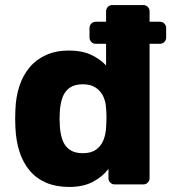

<svg xmlns="http://www.w3.org/2000/svg" viewBox="-20 -730 678 760"><path d="M253.8 10Q202.1 10 163.1 -6.6Q124.1 -23.3 97.7 -54.5Q71.3 -85.8 57.3 -129Q43.3 -172.3 41 -225.1Q40 -245.1 40 -260.6Q40 -276.1 41 -295.5Q42.6 -345.9 56.6 -388.8Q70.6 -431.7 97.1 -463.3Q123.5 -494.9 162.8 -512.4Q202.1 -530 253.8 -530Q303.3 -530 339.4 -513.6Q375.5 -497.1 399.9 -471V-556.6H359.4Q348.8 -556.6 341.5 -563.9Q334.3 -571.1 334.3 -581.8V-618.9Q334.3 -629.5 341.5 -636.7Q348.8 -644 359.4 -644H399.9V-684.9Q399.9 -695.5 407.1 -702.8Q414.4 -710 425 -710H547Q557.6 -710 564.9 -702.8Q572.1 -695.5 572.1 -684.9V-644H612.6Q623.2 -644 630.5 -636.7Q637.7 -629.5 637.7 -618.9V-581.8Q637.7 -571.1 630.5 -563.9Q623.2 -556.6 612.6 -556.6H572.1V-25.1Q572.1 -14.5 564.9 -7.2Q557.6 0 547 0H434.4Q423.8 0 416.5 -7.2Q409.3 -14.5 409.3 -25.1V-61.5Q386.1 -30.6 347.8 -10.3Q309.5 10 253.8 10ZM307.9 -123.6Q341.1 -123.6 360.8 -138.1Q380.5 -152.6 389.7 -175.9Q398.9 -199.2 399.9 -225.9Q401.5 -245.9 401.5 -263.9Q401.5 -282 399.9 -301.4Q398.9 -326.4 388.9 -347.9Q378.9 -369.4 359.2 -382.9Q339.5 -396.4 307.9 -396.4Q274.9 -396.4 255.4 -382.3Q235.9 -368.1 227.4 -344.3Q219 -320.4 217 -291.1Q214.7 -260 217 -228.9Q219 -199.6 227.4 -175.7Q235.9 -151.9 255.4 -137.7Q274.9 -123.6 307.9 -123.6Z"/></svg>

Font: Rubik Light
Style: Regular
Weight: 300
Designer: Hubert and Fischer
Foundry: Hubert and Fischer
Version: Version 2.300;gftools[0.9.30]